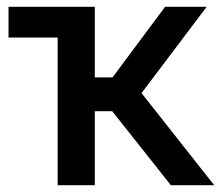

<svg xmlns="http://www.w3.org/2000/svg" viewBox="-20 -543 648 563"><path d="M395 -270 608 0H481L309 -217H258V0H149V-433H5V-523H258V-316H310L464 -523H586Z"/></svg>

Font: Raleway-v4020 SemiBold
Style: Regular
Weight: 600
Designer: Matt McInerney, Pablo Impallari, Rodrigo Fuenzalida
Foundry: Matt McInerney, Pablo Impallari, Rodrigo Fuenzalida
Version: Version 4.020;PS 004.020;hotconv 1.0.88;makeotf.lib2.5.64775